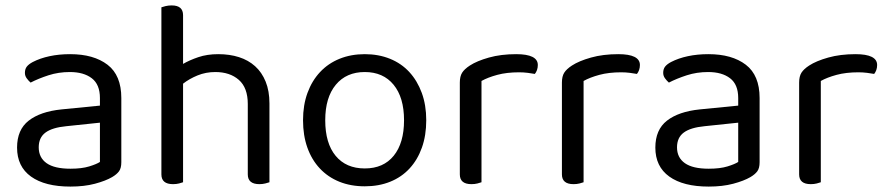

<svg xmlns="http://www.w3.org/2000/svg" viewBox="-20 -675 3278 709"><path d="M240 -52Q282 -52 309.5 -60.5Q337 -69 349 -77V-222L225 -209Q173 -204 148 -185.5Q123 -167 123 -131Q123 -93 152 -72.5Q181 -52 240 -52ZM239 -475Q326 -475 377 -436Q428 -397 428 -313V-76Q428 -54 419.5 -42.5Q411 -31 394 -21Q370 -7 330.5 3.5Q291 14 240 14Q146 14 94.5 -23Q43 -60 43 -130Q43 -196 86 -229.5Q129 -263 207 -271L349 -285V-313Q349 -363 319 -386Q289 -409 238 -409Q196 -409 159 -397Q122 -385 93 -370Q85 -377 78.5 -386Q72 -395 72 -406Q72 -420 79 -429Q86 -438 101 -446Q128 -460 163 -467.5Q198 -475 239 -475Z M656 -2Q651 0 641 2.5Q631 5 619 5Q576 5 576 -31V-648Q581 -650 591.5 -652.5Q602 -655 614 -655Q656 -655 656 -619V-439Q680 -453 712.5 -464Q745 -475 786 -475Q828 -475 862.5 -464Q897 -453 922 -430.5Q947 -408 961 -373.5Q975 -339 975 -293V-2Q970 0 959.5 2.5Q949 5 938 5Q895 5 895 -31V-291Q895 -351 862 -380Q829 -409 775 -409Q740 -409 709.5 -396.5Q679 -384 656 -366V-2Z M1554 -231Q1554 -175 1538 -130Q1522 -85 1492.5 -53Q1463 -21 1421 -4Q1379 13 1327 13Q1275 13 1233 -4Q1191 -21 1161 -53Q1131 -85 1115 -130Q1099 -175 1099 -231Q1099 -287 1115.5 -332Q1132 -377 1162 -409Q1192 -441 1234 -458Q1276 -475 1327 -475Q1378 -475 1420 -458Q1462 -441 1491.5 -409Q1521 -377 1537.5 -332Q1554 -287 1554 -231ZM1327 -409Q1259 -409 1220 -362Q1181 -315 1181 -231Q1181 -146 1219.5 -99.5Q1258 -53 1327 -53Q1396 -53 1434 -100Q1472 -147 1472 -231Q1472 -315 1433.5 -362Q1395 -409 1327 -409Z M1758 -2Q1753 0 1743 2.5Q1733 5 1721 5Q1678 5 1678 -31V-370Q1678 -393 1686.5 -406.5Q1695 -420 1715 -433Q1741 -450 1785.5 -462.5Q1830 -475 1886 -475Q1966 -475 1966 -435Q1966 -425 1963 -416.5Q1960 -408 1955 -402Q1945 -404 1929 -406Q1913 -408 1897 -408Q1851 -408 1816 -398.5Q1781 -389 1758 -376Z M2135 -2Q2130 0 2120 2.5Q2110 5 2098 5Q2055 5 2055 -31V-370Q2055 -393 2063.5 -406.5Q2072 -420 2092 -433Q2118 -450 2162.5 -462.5Q2207 -475 2263 -475Q2343 -475 2343 -435Q2343 -425 2340 -416.5Q2337 -408 2332 -402Q2322 -404 2306 -406Q2290 -408 2274 -408Q2228 -408 2193 -398.5Q2158 -389 2135 -376Z M2597 -52Q2639 -52 2666.5 -60.5Q2694 -69 2706 -77V-222L2582 -209Q2530 -204 2505 -185.5Q2480 -167 2480 -131Q2480 -93 2509 -72.5Q2538 -52 2597 -52ZM2596 -475Q2683 -475 2734 -436Q2785 -397 2785 -313V-76Q2785 -54 2776.5 -42.5Q2768 -31 2751 -21Q2727 -7 2687.5 3.5Q2648 14 2597 14Q2503 14 2451.5 -23Q2400 -60 2400 -130Q2400 -196 2443 -229.5Q2486 -263 2564 -271L2706 -285V-313Q2706 -363 2676 -386Q2646 -409 2595 -409Q2553 -409 2516 -397Q2479 -385 2450 -370Q2442 -377 2435.5 -386Q2429 -395 2429 -406Q2429 -420 2436 -429Q2443 -438 2458 -446Q2485 -460 2520 -467.5Q2555 -475 2596 -475Z M3011 -2Q3006 0 2996 2.5Q2986 5 2974 5Q2931 5 2931 -31V-370Q2931 -393 2939.5 -406.5Q2948 -420 2968 -433Q2994 -450 3038.5 -462.5Q3083 -475 3139 -475Q3219 -475 3219 -435Q3219 -425 3216 -416.5Q3213 -408 3208 -402Q3198 -404 3182 -406Q3166 -408 3150 -408Q3104 -408 3069 -398.5Q3034 -389 3011 -376Z"/></svg>

Font: Baloo Bhai 2
Style: Regular
Weight: 400
Designer: Supriya Tembe, Noopur Datye and Ek Type
Foundry: Ek Type
Version: Version 1.640;PS 1.000;hotconv 16.6.51;makeotf.lib2.5.65220;